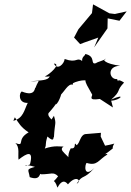

<svg xmlns="http://www.w3.org/2000/svg" viewBox="-20 -810 600 879"><path d="M212 -257 227 -235C236 -257 195 -270 202 -292C246 -341 245 -353 235 -332C250 -335 273 -412 252 -370C274 -388 292 -430 313 -422C316 -449 317 -446 307 -426C356 -452 393 -438 371 -443C371 -429 380 -417 402 -377C404 -370 380 -348 437 -357L497 -318L489 -349C531 -351 560 -386 489 -354C538 -397 509 -391 548 -432C497 -465 536 -405 516 -448C481 -444 466 -507 530 -509C460 -518 446 -538 464 -541C462 -535 423 -526 420 -521C390 -512 422 -552 370 -563C373 -556 354 -552 356 -531C330 -550 333 -519 276 -540C274 -517 242 -486 227 -519C261 -518 207 -469 185 -460C236 -452 215 -505 207 -460C201 -442 170 -442 120 -438C171 -436 159 -453 142 -407C138 -414 146 -364 80 -391C67 -386 62 -337 107 -339C91 -307 87 -268 41 -257L48 -273C67 -245 75 -228 111 -204C52 -171 98 -138 50 -155C72 -138 61 -99 65 -79C104 -110 135 -124 117 -57C87 -43 82 -64 140 -46C97 -34 111 -34 116 1C169 20 158 -23 169 -12C215 -12 224 -25 246 -3C215 39 227 -3 243 49C249 39 267 3 291 34C331 -13 355 20 331 31C360 -15 362 16 412 -41C361 9 368 -60 377 -64C426 -49 430 -78 472 -103C461 -113 433 -80 496 -130C495 -160 528 -155 461 -143L441 -185L442 -202L370 -196C347 -191 347 -157 331 -145C313 -169 335 -126 304 -131C285 -98 294 -68 305 -71C296 -101 243 -121 271 -139C258 -138 232 -146 185 -130C195 -153 184 -142 197 -185C231 -155 222 -182 227 -183C231 -254 239 -239 227 -280ZM401 -750 339 -676 319 -638 347 -608 365 -615 430 -638 411 -593 472 -680 473 -726 527 -715 560 -758 506 -746 481 -749 406 -790Z"/></svg>

Font: Asimov Aggro
Style: CondIt
Weight: 500
Designer: Google
Version: Version 2.000980; 2014